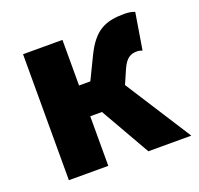

<svg xmlns="http://www.w3.org/2000/svg" viewBox="-106 -699 845 815"><g transform="rotate(-20 316.0 -291.5)"><path d="M72 0H250V-224H303L431 0H625L434 -298L461 -360C482 -408 504 -415 532 -415C540 -415 547 -412 554 -410L581 -575C567 -581 551 -583 534 -583C449 -583 397 -561 350 -464L301 -363H250V-569H72Z"/></g></svg>

Font: Noto Sans CJK HK Black
Style: Regular
Weight: 900
Designer: Ryoko NISHIZUKA 西塚涼子 (kana, bopomofo & ideographs); Paul D. Hunt (Latin, Greek & Cyrillic); Sandoll Communications 산돌커뮤니
Foundry: Adobe
Version: Version 2.004;hotconv 1.0.118;makeotfexe 2.5.65603